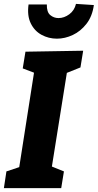

<svg xmlns="http://www.w3.org/2000/svg" viewBox="-26 -968 503 988"><path d="M388 -621 318 -593 241 -111 303 -86 289 0H-6L7 -86L73 -108L149 -594L91 -616L105 -702L402 -707ZM267 -769Q224 -769 187.5 -789Q151 -809 132 -848.5Q113 -888 121 -945H215Q214 -906 232.5 -890.5Q251 -875 275 -875Q304 -875 330.5 -894.5Q357 -914 365 -948L457 -942Q449 -884 419 -845.5Q389 -807 348.5 -788Q308 -769 267 -769Z"/></svg>

Font: Bitter ExtraBold
Style: Italic
Weight: 800
Italic angle: -9°
Designer: Sol Matas, and Bitter project Authors
Foundry: Sol Matas
Version: Version 2.001